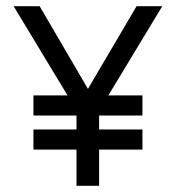

<svg xmlns="http://www.w3.org/2000/svg" viewBox="-20 -600 569 620"><path d="M24 -580 198 -292H88V-227H227V-182H88V-117H227V0H300V-117H440V-182H300V-227H440V-292H330L504 -580H421L264 -313L108 -580Z"/></svg>

Font: Charger Pro
Style: Nar
Weight: 400
Designer: Jasper
Foundry: Cannot Into Space Fonts
Version: Version 1.09